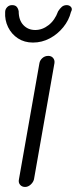

<svg xmlns="http://www.w3.org/2000/svg" viewBox="-38 -741 305 761"><path d="M96.7 -30.3Q93.8 -18.6 83.5 -9.3Q73.2 0 61.5 0Q48.8 0 41.5 -8.8Q34.2 -17.6 37.1 -30.3L118.2 -490.2Q120.1 -502 129.9 -510.7Q139.6 -519.5 153.3 -519.5Q166 -519.5 172.9 -510.7Q179.7 -502 177.7 -490.2ZM92.8 -572.3Q58.6 -572.3 33.2 -588.9Q7.8 -605.5 -5.9 -633.3Q-19.5 -661.1 -17.6 -693.4Q-17.6 -704.1 -9.8 -712.4Q-2 -720.7 9.8 -720.7Q22.5 -720.7 28.3 -713.9Q34.2 -707 36.1 -696.3Q36.1 -661.1 54.7 -641.6Q73.2 -622.1 101.6 -622.1Q129.9 -622.1 154.8 -641.6Q179.7 -661.1 192.4 -696.3Q199.2 -707 207 -713.9Q214.8 -720.7 226.6 -720.7Q237.3 -720.7 243.7 -712.9Q250 -705.1 243.2 -693.4Q235.4 -661.1 212.9 -633.3Q190.4 -605.5 159.2 -588.9Q127.9 -572.3 92.8 -572.3Z"/></svg>

Font: Quicksand
Style: Italic
Weight: 400
Designer: Andrew Paglinawan
Foundry: Andrew Paglinawan
Version: Version 3.006